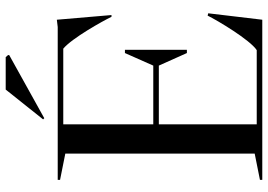

<svg xmlns="http://www.w3.org/2000/svg" viewBox="-150 -768 918 657"><g transform="rotate(-90 308.5 -439.0)"><path d="M22 0H570L592 -185L584 -187C568 -154 501 -42 466 -19H212V-354H413L456 -258H467V-470H456L413 -373H212V-681H471C507 -651 565 -547 580 -516H586L570 -703L545 -700H22V-692L112 -674V-26L22 -8ZM233 -746 449 -866V-870L442 -878H331L229 -750Z"/></g></svg>

Font: Mazius Display
Style: Regular
Weight: 400
Designer: Alberto Casagrande & Collletttivo
Foundry: Collletttivo
Version: Version 2.000;Glyphs 3.2 (3217)